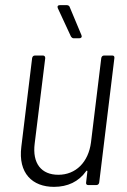

<svg xmlns="http://www.w3.org/2000/svg" viewBox="-20 -720 494 747"><path d="M297 -583 251 -693C250 -697 245 -700 240 -700H213C205 -700 202 -695 205 -688L256 -578C259 -574 262 -571 267 -571H288C296 -571 300 -576 297 -583ZM374 -494 334 -166C324 -89 275 -40 207 -40C141 -40 105 -84 115 -162L156 -494C156 -500 153 -504 147 -504H116C110 -504 106 -500 105 -494L63 -149C50 -46 106 7 190 7C243 7 286 -13 315 -54C317 -57 320 -57 320 -53L315 -10C314 -4 317 0 323 0H355C361 0 365 -4 366 -10L425 -494C426 -500 423 -504 417 -504H385C379 -504 375 -500 374 -494Z"/></svg>

Font: Barlow Semi Condensed Light
Style: Italic
Weight: 300
Width: 4
Italic angle: -7°
Designer: Jeremy Tribby
Foundry: Tribby Type
Version: Version 1.422;hotconv 1.0.109;makeotfexe 2.5.65596